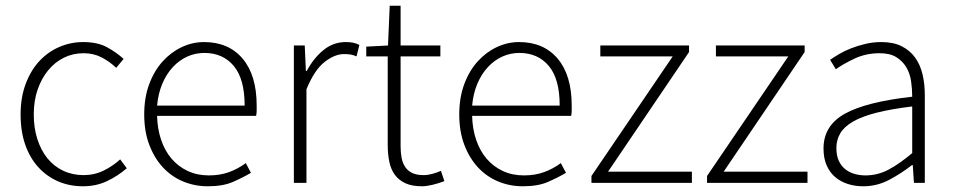

<svg xmlns="http://www.w3.org/2000/svg" viewBox="-20 -639 3331 671"><path d="M270 12Q223 12 183.5 -5Q144 -22 114.5 -54Q85 -86 68.5 -132.5Q52 -179 52 -239Q52 -299 70 -346.5Q88 -394 118 -426Q148 -458 187.5 -475Q227 -492 271 -492Q321 -492 354 -474Q387 -456 412 -433L386 -402Q363 -424 335 -438.5Q307 -453 272 -453Q235 -453 203.5 -437.5Q172 -422 148.5 -393.5Q125 -365 111.5 -326Q98 -287 98 -239Q98 -192 110.5 -153Q123 -114 145.5 -86Q168 -58 200.5 -42.5Q233 -27 272 -27Q310 -27 342.5 -43Q375 -59 400 -82L423 -51Q392 -24 354 -6Q316 12 270 12Z M706 12Q660 12 619.5 -5Q579 -22 549 -54.5Q519 -87 501.5 -133.5Q484 -180 484 -239Q484 -298 501.5 -345Q519 -392 548.5 -424.5Q578 -457 615.5 -474.5Q653 -492 693 -492Q779 -492 828 -434Q877 -376 877 -270Q877 -261 877 -252Q877 -243 875 -234H529Q530 -189 543 -150.5Q556 -112 579.5 -84.5Q603 -57 636 -41.5Q669 -26 710 -26Q749 -26 780.5 -37.5Q812 -49 839 -69L857 -35Q828 -18 793.5 -3Q759 12 706 12ZM529 -270H835Q835 -363 797 -408.5Q759 -454 694 -454Q663 -454 635 -441.5Q607 -429 584.5 -405Q562 -381 547.5 -347Q533 -313 529 -270Z M1007 0V-480H1045L1049 -391H1052Q1076 -436 1110.5 -464Q1145 -492 1188 -492Q1202 -492 1213 -490Q1224 -488 1236 -482L1226 -442Q1214 -447 1205 -448.5Q1196 -450 1182 -450Q1150 -450 1114.5 -422.5Q1079 -395 1051 -327V0Z M1455 12Q1420 12 1397 1.5Q1374 -9 1360 -28Q1346 -47 1340.5 -74Q1335 -101 1335 -133V-442H1260V-476L1336 -480L1342 -619H1380V-480H1519V-442H1380V-129Q1380 -106 1383.5 -87.5Q1387 -69 1396 -55.5Q1405 -42 1420.5 -34.5Q1436 -27 1461 -27Q1475 -27 1491.5 -31.5Q1508 -36 1521 -42L1533 -6Q1512 2 1491 7Q1470 12 1455 12Z M1807 12Q1761 12 1720.5 -5Q1680 -22 1650 -54.5Q1620 -87 1602.5 -133.5Q1585 -180 1585 -239Q1585 -298 1602.5 -345Q1620 -392 1649.5 -424.5Q1679 -457 1716.5 -474.5Q1754 -492 1794 -492Q1880 -492 1929 -434Q1978 -376 1978 -270Q1978 -261 1978 -252Q1978 -243 1976 -234H1630Q1631 -189 1644 -150.5Q1657 -112 1680.5 -84.5Q1704 -57 1737 -41.5Q1770 -26 1811 -26Q1850 -26 1881.5 -37.5Q1913 -49 1940 -69L1958 -35Q1929 -18 1894.5 -3Q1860 12 1807 12ZM1630 -270H1936Q1936 -363 1898 -408.5Q1860 -454 1795 -454Q1764 -454 1736 -441.5Q1708 -429 1685.5 -405Q1663 -381 1648.5 -347Q1634 -313 1630 -270Z M2047 0V-24L2331 -442H2078V-480H2388V-457L2105 -39H2398V0Z M2451 0V-24L2735 -442H2482V-480H2792V-457L2509 -39H2802V0Z M2997 12Q2968 12 2943 4Q2918 -4 2899 -20Q2880 -36 2869 -61Q2858 -86 2858 -120Q2858 -200 2932.5 -241.5Q3007 -283 3168 -301Q3168 -328 3164 -355.5Q3160 -383 3147 -404.5Q3134 -426 3112 -439.5Q3090 -453 3054 -453Q3006 -453 2966 -434Q2926 -415 2901 -397L2881 -430Q2894 -439 2912.5 -450Q2931 -461 2954 -470Q2977 -479 3004 -485.5Q3031 -492 3060 -492Q3102 -492 3131 -477.5Q3160 -463 3178 -438Q3196 -413 3204 -379.5Q3212 -346 3212 -307V0H3174L3170 -62H3167Q3130 -33 3087.5 -10.5Q3045 12 2997 12ZM3005 -26Q3047 -26 3085 -46Q3123 -66 3168 -104V-267Q3094 -258 3043 -245Q2992 -232 2961 -214Q2930 -196 2916.5 -173Q2903 -150 2903 -122Q2903 -96 2911 -78Q2919 -60 2933 -48.5Q2947 -37 2965.5 -31.5Q2984 -26 3005 -26Z"/></svg>

Font: TypoPRO Source Sans Pro
Style: Regular
Weight: 300
Designer: Paul D. Hunt
Foundry: Adobe Systems Incorporated
Version: Version 2.020;PS 2.000;hotconv 1.0.86;makeotf.lib2.5.63406